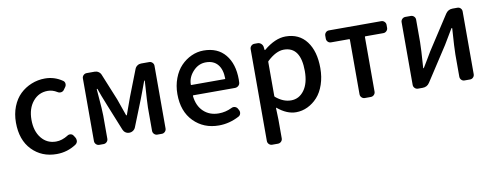

<svg xmlns="http://www.w3.org/2000/svg" viewBox="-64 -894 3729 1449"><g transform="rotate(-10 1800.0 -169.0)"><path d="M310.5 12.7Q196.3 12.7 122.1 -64Q47.9 -140.6 47.9 -274.4Q47.9 -340.8 69.8 -396.5Q91.8 -452.1 129.4 -488.3Q167 -524.4 216.3 -544.4Q265.6 -564.5 320.3 -564.5Q393.6 -564.5 454.1 -522.5Q465.8 -514.6 467.3 -500Q468.8 -485.4 460 -473.6L445.3 -453.1Q436.5 -442.4 422.4 -440.9Q408.2 -439.5 396.5 -447.3Q362.3 -468.8 325.2 -468.8Q255.9 -468.8 211.4 -415Q167 -361.3 167 -274.4Q167 -187.5 210 -134.3Q252.9 -81.1 322.3 -81.1Q368.2 -81.1 414.1 -110.4Q425.8 -118.2 439.5 -115.7Q453.1 -113.3 460 -101.6L470.7 -85Q476.6 -75.2 476.6 -63.5Q476.6 -60.5 476.6 -56.6Q473.6 -42 461.9 -33.2Q393.6 12.7 310.5 12.7Z M638.7 0Q624 0 613.8 -10.3Q603.5 -20.5 603.5 -35.2V-515.6Q603.5 -529.3 613.8 -539.6Q624 -549.8 638.7 -549.8H700.2Q715.8 -549.8 729 -541Q742.2 -532.2 748 -517.6L831.1 -314.5Q873 -194.3 876 -186.5Q877 -183.6 879.4 -183.6Q881.8 -183.6 882.8 -186.5Q884.8 -194.3 902.3 -241.2Q919.9 -288.1 928.7 -314.5L1007.8 -517.6Q1013.7 -532.2 1026.9 -541Q1040 -549.8 1055.7 -549.8H1118.2Q1131.8 -549.8 1142.1 -539.6Q1152.3 -529.3 1152.3 -515.6V-35.2Q1152.3 -20.5 1142.1 -10.3Q1131.8 0 1118.2 0H1083Q1069.3 0 1059.1 -10.3Q1048.8 -20.5 1048.8 -35.2V-213.9Q1048.8 -243.2 1060.5 -417Q1060.5 -418.9 1058.6 -418.9Q1056.6 -418.9 1055.7 -417Q1046.9 -391.6 1028.3 -342.8Q1009.8 -293.9 1004.9 -281.2L925.8 -83Q919.9 -68.4 906.7 -59.6Q893.6 -50.8 877.9 -50.8H877Q861.3 -50.8 848.6 -59.6Q835.9 -68.4 830.1 -83L750 -281.2Q713.9 -370.1 698.2 -417Q697.3 -418.9 694.8 -418.9Q692.4 -418.9 692.4 -417Q693.4 -402.3 697.3 -354Q701.2 -305.7 703.6 -271.5Q706.1 -237.3 706.1 -213.9V-35.2Q706.1 -20.5 695.8 -10.3Q685.5 0 670.9 0Z M1553.7 12.7Q1437.5 12.7 1361.3 -64.5Q1285.2 -141.6 1285.2 -274.4Q1285.2 -338.9 1306.2 -394.5Q1327.1 -450.2 1362.3 -486.8Q1397.5 -523.4 1442.4 -543.9Q1487.3 -564.5 1536.1 -564.5Q1643.6 -564.5 1702.1 -493.7Q1760.7 -422.9 1760.7 -302.7Q1760.7 -291 1759.8 -279.3Q1758.8 -264.6 1747.6 -254.9Q1736.3 -245.1 1720.7 -245.1H1402.3Q1398.4 -245.1 1398.4 -240.2Q1406.2 -164.1 1452.1 -120.6Q1498 -77.1 1568.4 -77.1Q1621.1 -77.1 1668.9 -100.6Q1681.6 -107.4 1695.3 -103.5Q1709 -99.6 1715.8 -87.9L1722.7 -75.2Q1729.5 -62.5 1726.1 -48.3Q1722.7 -34.2 1710 -27.3Q1634.8 12.7 1553.7 12.7ZM1397.5 -327.1Q1397.5 -324.2 1401.4 -324.2H1657.2Q1661.1 -324.2 1661.1 -328.1Q1661.1 -328.1 1661.1 -328.1Q1660.2 -398.4 1628.4 -436Q1596.7 -473.6 1538.1 -473.6Q1485.4 -473.6 1446.3 -435.5Q1397.5 -387.7 1397.5 -327.1Z M1923.8 225.6Q1909.2 225.6 1898.9 215.3Q1888.7 205.1 1888.7 190.4V-512.7Q1888.7 -527.3 1898.9 -537.6Q1909.2 -547.9 1923.8 -547.9H1948.2Q1962.9 -547.9 1974.1 -538.1Q1985.4 -528.3 1988.3 -513.7L1991.2 -489.3Q1992.2 -487.3 1993.7 -487.3Q1995.1 -487.3 1996.1 -488.3Q2084 -561.5 2164.1 -561.5Q2267.6 -561.5 2324.7 -485.8Q2381.8 -410.2 2381.8 -281.2Q2381.8 -212.9 2362.3 -155.8Q2342.8 -98.6 2309.6 -62Q2276.4 -25.4 2233.9 -4.9Q2191.4 15.6 2144.5 15.6Q2074.2 15.6 2002.9 -43.9Q2002 -44.9 2001 -43.9Q2000 -43 2000 -42L2002.9 47.9V190.4Q2002.9 205.1 1992.7 215.3Q1982.4 225.6 1967.8 225.6ZM2123 -79.1Q2184.6 -79.1 2223.6 -132.3Q2262.7 -185.5 2262.7 -279.3Q2262.7 -465.8 2133.8 -465.8Q2074.2 -465.8 2005.9 -401.4Q2002.9 -398.4 2002.9 -394.5V-133.8Q2002.9 -129.9 2005.9 -127Q2062.5 -79.1 2123 -79.1Z M2672.9 0Q2659.2 0 2648.9 -10.3Q2638.7 -20.5 2638.7 -35.2V-453.1Q2638.7 -458 2633.8 -458H2495.1Q2480.5 -458 2470.7 -468.3Q2460.9 -478.5 2460.9 -492.2V-515.6Q2460.9 -529.3 2470.7 -539.6Q2480.5 -549.8 2495.1 -549.8H2895.5Q2910.2 -549.8 2920.4 -539.6Q2930.7 -529.3 2930.7 -515.6V-492.2Q2930.7 -478.5 2920.4 -468.3Q2910.2 -458 2895.5 -458H2757.8Q2753.9 -458 2753.9 -453.1V-35.2Q2753.9 -20.5 2743.7 -10.3Q2733.4 0 2718.8 0Z M3081.1 0Q3066.4 0 3056.2 -10.3Q3045.9 -20.5 3045.9 -35.2V-515.6Q3045.9 -529.3 3056.2 -539.6Q3066.4 -549.8 3081.1 -549.8H3122.1Q3136.7 -549.8 3147 -539.6Q3157.2 -529.3 3157.2 -515.6V-344.7Q3157.2 -298.8 3146.5 -147.5Q3145.5 -144.5 3148.4 -144.5Q3151.4 -144.5 3152.3 -147.5Q3161.1 -163.1 3186.5 -204.1Q3211.9 -245.1 3220.7 -261.7L3388.7 -520.5Q3408.2 -549.8 3442.4 -549.8H3479.5Q3494.1 -549.8 3503.9 -539.6Q3513.7 -529.3 3513.7 -515.6V-35.2Q3513.7 -20.5 3503.9 -10.3Q3494.1 0 3479.5 0H3437.5Q3422.9 0 3413.1 -10.3Q3403.3 -20.5 3403.3 -35.2V-205.1Q3403.3 -250 3414.1 -403.3Q3414.1 -406.2 3411.6 -406.2Q3409.2 -406.2 3407.2 -403.3Q3359.4 -321.3 3338.9 -289.1L3169.9 -29.3Q3151.4 0 3116.2 0Z"/></g></svg>

Font: Gen Jyuu GothicL Medium
Style: Regular
Weight: 500
Designer: [Source Han Sans]
Ryoko NISHIZUKA  (kana & ideographs); Paul D. Hunt (Latin, Greek & Cyrillic); Wenlong ZHANG  (bopomofo
Version: Version 1.002.20150607